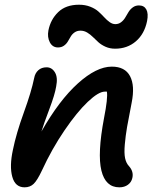

<svg xmlns="http://www.w3.org/2000/svg" viewBox="-20 -780 672 821"><path d="M228 -577.1Q204.6 -577.1 193.1 -599.1Q181.6 -621.1 187 -649.9Q196.3 -696.8 229 -728.3Q261.7 -759.8 317.9 -759.8Q344.7 -759.8 366.2 -751.2Q387.7 -742.7 401.1 -730.5Q414.6 -718.3 425.8 -706.1Q437 -693.8 449 -685.3Q460.9 -676.8 473.1 -676.8Q487.3 -676.8 498 -685.1Q508.8 -693.4 515.6 -705.1Q522.5 -716.8 529.5 -728.5Q536.6 -740.2 547.9 -748.5Q559.1 -756.8 574.2 -756.8Q596.2 -756.8 605.7 -739.5Q615.2 -722.2 608.9 -689.9Q597.7 -634.8 561 -603.3Q524.4 -571.8 472.2 -571.8Q450.2 -571.8 431.9 -579.8Q413.6 -587.9 401.1 -599.1Q388.7 -610.4 377.4 -621.6Q366.2 -632.8 352.8 -640.9Q339.4 -648.9 324.2 -648.9Q309.6 -648.9 299.1 -641.6Q288.6 -634.3 282.5 -623.8Q276.4 -613.3 270 -602.5Q263.7 -591.8 253.2 -584.5Q242.7 -577.1 228 -577.1ZM490.2 21Q431.2 21 413.6 -50.5Q396 -122.1 424.8 -274.9Q441.9 -361.3 437 -388.2H428.2Q401.4 -388.2 355.5 -344.7Q309.6 -301.3 255.6 -222.2Q201.7 -143.1 159.2 -50.8Q139.2 -8.3 123.8 6.3Q108.4 21 85 21Q44.9 21 32.5 -24.2Q20 -69.3 35.2 -139.2Q49.3 -209 81.8 -298.6Q114.3 -388.2 126 -445.8Q129.9 -467.3 143.8 -479.7Q157.7 -492.2 179.2 -492.2Q201.7 -492.2 214.8 -470.7Q228 -449.2 220.2 -410.2Q214.8 -376 190.9 -313Q167 -250 157.2 -217.8Q233.4 -351.6 313 -423.3Q392.6 -495.1 458 -495.1Q514.6 -495.1 536.1 -454.3Q557.6 -413.6 543 -340.8Q529.8 -273.9 523.4 -237.3Q517.1 -200.7 513.7 -162.8Q510.3 -125 514.9 -103.5Q519.5 -82 532.2 -68.8Q552.2 -45.9 545.9 -19Q542 -1 527.1 10Q512.2 21 490.2 21Z"/></svg>

Font: Shantell Sans Bouncy
Style: Italic
Weight: 500
Italic angle: -11.31°
Designer: Stephen Nixon, Anya Danilova, Shantell Martin
Foundry: Arrow Type
Version: Version 1.006;[9816181b4]